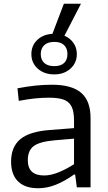

<svg xmlns="http://www.w3.org/2000/svg" viewBox="-20 -997 573 1022"><path d="M215.5 -662Q234 -645 269 -645Q304 -645 321.5 -662Q339 -679 339 -709Q339 -739 321.5 -756.5Q304 -774 269 -774Q234 -774 215.5 -756.5Q197 -739 197 -709Q197 -679 215.5 -662ZM215 -63Q251 -63 292.5 -80Q334 -97 374 -123V-259L269 -250Q191 -243 159.5 -219.5Q128 -196 128 -144Q128 -63 215 -63ZM269 -601Q215 -601 181 -631.5Q147 -662 147 -709Q147 -754 178 -784Q209 -814 259 -817L320 -977H411L323 -807Q353 -794 371 -768.5Q389 -743 389 -709Q389 -662 355 -631.5Q321 -601 269 -601ZM183 5Q113 5 76 -31.5Q39 -68 39 -137Q39 -215 88 -256Q137 -297 245 -305L374 -315V-354Q374 -389 367.5 -412.5Q361 -436 345.5 -450.5Q330 -465 304 -471Q278 -477 239 -477Q205 -477 165.5 -473Q126 -469 80 -460L73 -527Q126 -537 169.5 -541.5Q213 -546 257 -546Q362 -546 412 -503Q462 -460 462 -369V0H389L380 -68H374Q325 -33 278 -14Q231 5 183 5Z"/></svg>

Font: EncodeSans
Style: Regular
Weight: 400
Designer: Pablo Impallari, Andres Torresi
Foundry: Pablo Impallari, Andres Torresi
Version: Version 1.000; ttfautohint (v1.4.1)